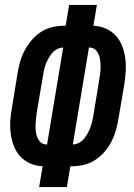

<svg xmlns="http://www.w3.org/2000/svg" viewBox="-20 -755 540 775"><path d="M138 0 152 -84Q125 -85 101.5 -95.5Q78 -106 61.5 -124Q45 -142 36 -165.5Q27 -189 23.5 -214.5Q20 -240 21.5 -266.5Q23 -293 28 -319L51 -460Q55 -484 61.5 -507Q68 -530 79.5 -551.5Q91 -573 107.5 -592.5Q124 -612 144.5 -625.5Q165 -639 189 -645Q213 -651 236 -651H245L259 -735H371L357 -651Q384 -650 407.5 -639.5Q431 -629 447.5 -611Q464 -593 473 -569.5Q482 -546 485.5 -520.5Q489 -495 487.5 -468.5Q486 -442 482 -416L458 -275Q454 -251 447.5 -228Q441 -205 430 -183.5Q419 -162 402 -142.5Q385 -123 364.5 -109.5Q344 -96 320 -90Q296 -84 273 -84H264L250 0ZM274 -172Q286 -172 298 -178Q310 -184 318.5 -194Q327 -204 333.5 -216Q340 -228 344.5 -240Q349 -252 352 -264.5Q355 -277 357 -289L380 -430Q382 -443 384 -456.5Q386 -470 386 -483.5Q386 -497 384.5 -510Q383 -523 378.5 -534.5Q374 -546 364.5 -554.5Q355 -563 342 -563H339ZM167 -172H170L235 -563Q223 -563 211 -557Q199 -551 190.5 -541Q182 -531 175.5 -519Q169 -507 164.5 -495Q160 -483 157.5 -470.5Q155 -458 153 -446L129 -305Q127 -292 125.5 -278.5Q124 -265 123.5 -251.5Q123 -238 124.5 -225Q126 -212 130.5 -200.5Q135 -189 144.5 -180.5Q154 -172 167 -172Z"/></svg>

Font: Iosevka SS18
Style: Bold Italic
Weight: 700
Italic angle: -9°
Monospace: yes
Designer: Belleve Invis
Foundry: Belleve Invis
Version: Version 25.1.1; ttfautohint (v1.8.4)